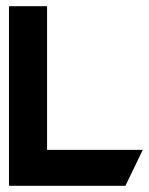

<svg xmlns="http://www.w3.org/2000/svg" viewBox="-20 -600 481 620"><path d="M9 0H385L441 -116H132V-580H9Z"/></svg>

Font: Charger Pro
Style: UltraNar
Weight: 900
Designer: Jasper
Foundry: Cannot Into Space Fonts
Version: Version 1.09